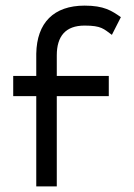

<svg xmlns="http://www.w3.org/2000/svg" viewBox="-20 -663 477 683"><path d="M27 -321H109V0H182V-321H367V-393H182V-466C182 -534 213 -572 281 -572C341 -572 349 -560 378 -539L410 -602C377 -625 350 -643 281 -643C171 -643 111 -582 109 -472V-393H27Z"/></svg>

Font: Charger Pro
Style: Regular
Weight: 400
Designer: Jasper
Foundry: Cannot Into Space Fonts
Version: Version 1.09